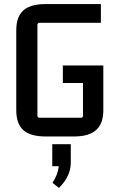

<svg xmlns="http://www.w3.org/2000/svg" viewBox="-20 -663 577 944"><path d="M344 8H204Q130 8 95 -23Q60 -54 60 -121V-514Q60 -581 95 -612Q130 -643 204 -643H476V-551H175Q164 -551 164 -540V-95Q164 -84 175 -84H378Q388 -84 388 -95V-255H289V-341H488V-121Q488 -55 452.5 -23.5Q417 8 344 8ZM237 154V46H328V137Q328 203 270 261L238 236Q265 195 269 154Z"/></svg>

Font: Gemunu Libre SemiBold
Style: Regular
Weight: 600
Designer: Puspanada Ekanayake, Sola Matas, Pathum Egodawatta, Kosala Senevirathne
Foundry: mooniak
Version: Version 1.100